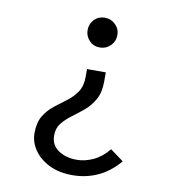

<svg xmlns="http://www.w3.org/2000/svg" viewBox="-82 -582 779 873"><g transform="rotate(10 307.5 -145.5)"><path d="M331.8 -511.3Q361 -511.3 381.3 -491.3Q401.5 -471.3 401.5 -442.6Q401.5 -414.4 381.3 -394.1Q361 -373.8 331.8 -373.8Q303.1 -373.8 283.6 -394.1Q264.1 -414.4 264.1 -442.6Q264.1 -471.3 283.6 -491.3Q303.1 -511.3 331.8 -511.3ZM379 -267.2V-224.6Q379 -174.9 360.8 -142.1Q342.6 -109.2 315.4 -86.4Q288.2 -63.6 261.3 -43.8Q234.4 -24.1 215.9 -1Q197.4 22.1 197.4 55.9Q197.4 100 232.1 123.6Q266.7 147.2 318.5 147.2Q354.9 147.2 393.3 129.5Q431.8 111.8 463.6 72.8L525.1 117.9Q480.5 170.3 426.2 194.9Q371.8 219.5 309.7 219.5Q247.2 219.5 201.8 196.7Q156.4 173.8 132.1 137.7Q107.7 101.5 107.7 61Q107.7 11.8 126.4 -19Q145.1 -49.7 172.6 -71.3Q200 -92.8 227.7 -113.3Q255.4 -133.8 273.8 -161Q292.3 -188.2 292.3 -231.3V-267.2Z"/></g></svg>

Font: FiraCode Nerd Font
Style: Regular
Weight: 400
Designer: Carrois Corporate, Edenspiekermann AG, Nikita Prokopov
Foundry: Carrois Corporate, Edenspiekermann AG, Nikita Prokopov
Version: Version 6.002;Nerd Fonts 2.2.2